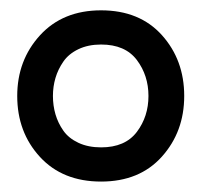

<svg xmlns="http://www.w3.org/2000/svg" viewBox="-20 -785 388 370"><path d="M174.8 -765.1Q249 -765.1 292 -717.3Q335 -669.4 335 -600.1Q335 -531.2 292 -483.2Q249 -435.1 174.8 -435.1Q100.6 -435.1 56.9 -482.7Q13.2 -530.3 13.2 -600.1Q13.2 -668.9 57.1 -717Q101.1 -765.1 174.8 -765.1ZM174.8 -699.2Q149.9 -699.2 131.1 -690.2Q112.3 -681.2 102.1 -666.3Q91.8 -651.4 86.9 -634.8Q82 -618.2 82 -600.1Q82 -581.5 86.9 -564.7Q91.8 -547.9 102.1 -533.2Q112.3 -518.6 131.1 -509.8Q149.9 -501 174.8 -501Q221.2 -501 243.7 -530.8Q266.1 -560.5 266.1 -600.1Q266.1 -639.6 243.7 -669.4Q221.2 -699.2 174.8 -699.2Z"/></svg>

Font: Standard
Style: Regular
Weight: 400
Designer: Bryce Wilner
Version: Version 2.000;PS 2.0;hotconv 16.6.51;makeotf.lib2.5.65220 DE